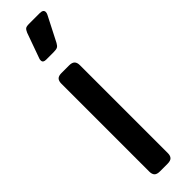

<svg xmlns="http://www.w3.org/2000/svg" viewBox="-327 -950 938 938"><g transform="rotate(-45 142.5 -481.0)"><path d="M74 -795Q74 -803 76 -807L123 -938Q129 -952 135.5 -957Q142 -962 160 -962H234Q259 -962 259 -945Q259 -938 255 -930L189 -801Q182 -788 174 -783.5Q166 -779 147 -779H95Q74 -779 74 -795ZM65 -36V-643Q65 -662 73.5 -671Q82 -680 102 -680H155Q175 -680 184 -671Q193 -662 193 -643V-36Q193 -18 184.5 -9Q176 0 155 0H102Q82 0 73.5 -9Q65 -18 65 -36Z"/></g></svg>

Font: Mitr
Style: Regular
Weight: 400
Designer: Thanarat Vachiruckul
Foundry: Cadson Demak
Version: Version 1.003